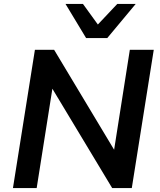

<svg xmlns="http://www.w3.org/2000/svg" viewBox="-20 -959 817 979"><path d="M46 0 158 -705H256L573 -177H559L642 -705H764L652 0H552L236 -525H250L167 0ZM419 -765 314 -939H403L479 -834L578 -939H672L527 -765Z"/></svg>

Font: Nunito Sans 10pt
Style: Bold Italic
Weight: 700
Italic angle: -9°
Designer: Vernon Adams
Foundry: Vernon Adams
Version: Version 3.101;gftools[0.9.27]